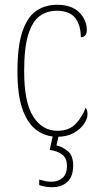

<svg xmlns="http://www.w3.org/2000/svg" viewBox="-20 -562 417 803"><path d="M220 10Q172 10 134.5 -16.5Q97 -43 75 -102.5Q53 -162 53 -263Q53 -370 74 -431Q95 -492 132 -517Q169 -542 219 -542Q279 -542 311 -510.5Q343 -479 343 -436Q343 -420 335.5 -413Q328 -406 318 -406Q318 -457 294.5 -487Q271 -517 217 -517Q176 -517 145.5 -494.5Q115 -472 98 -417Q81 -362 81 -264Q81 -134 119 -74.5Q157 -15 220 -15Q270 -15 297.5 -45Q325 -75 338 -111Q346 -102 346 -84Q346 -66 331.5 -44Q317 -22 288.5 -6Q260 10 220 10ZM197 221Q170 221 144 212V189Q158 193 170 195.5Q182 198 194 198Q223 198 241.5 182Q260 166 260 131Q260 101 241.5 85.5Q223 70 188 65L204 -9H229L216 46Q242 52 264 70.5Q286 89 286 130Q286 176 262 198.5Q238 221 197 221Z"/></svg>

Font: Noto Serif Sinhala Condensed Thin
Style: Regular
Weight: 100
Width: 3
Designer: Jelle Bosma - Monotype Design Team
Foundry: Monotype Imaging Inc.
Version: Version 2.007; ttfautohint (v1.8.4.7-5d5b)